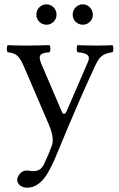

<svg xmlns="http://www.w3.org/2000/svg" viewBox="-20 -641 555 893"><path d="M204 160C220 132 233 104 245 74C325 -119 370 -222 422 -334C442 -376 456 -392 503 -398C509 -404 509 -425 503 -431C483 -430 460 -429 432 -429C402 -429 371 -430 341 -431C335 -425 335 -404 341 -398C373 -395 405 -389 389 -353L290 -124C283 -108 274 -105 266 -125L177 -333C159 -375 154 -394 210 -398C216 -404 216 -425 210 -431C173 -430 133 -429 97 -429C63 -429 36 -430 16 -431C10 -425 10 -404 16 -398C56 -393 69 -384 95 -323L208 -60C217 -40 232 6 222 34C210 67 198 95 183 126C172 146 158 155 133 155C119 155 115 152 104 152C75 152 60 182 60 195C60 216 80 232 107 232C128 232 168 224 204 160ZM149 -573C149 -547 170 -526 196 -526C222 -526 243 -547 243 -573C243 -599 222 -621 196 -621C170 -621 149 -599 149 -573ZM318 -573C318 -547 339 -526 365 -526C391 -526 412 -547 412 -573C412 -599 391 -621 365 -621C339 -621 318 -599 318 -573Z"/></svg>

Font: Libertinus Serif
Style: Regular
Weight: 400
Designer: Philipp H. Poll, Khaled Hosny
Foundry: Caleb Maclennan
Version: Version 7.050;RELEASE